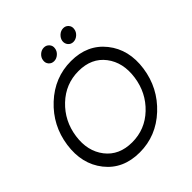

<svg xmlns="http://www.w3.org/2000/svg" viewBox="-252 -1124 1304 1304"><g transform="rotate(-45 399.5 -472.5)"><path d="M366.2 -839.8Q342.3 -839.8 327.6 -856.9Q313 -874 316.9 -897.9Q319.8 -920.9 338.9 -938Q357.9 -955.1 381.8 -955.1Q404.8 -955.1 419.9 -938Q435.1 -920.9 431.2 -897.9Q428.2 -874 408.7 -856.9Q389.2 -839.8 366.2 -839.8ZM502 -897.9Q505.9 -920.9 524.9 -938Q543.9 -955.1 567.9 -955.1Q590.8 -955.1 605.5 -938Q620.1 -920.9 616.2 -897.9Q613.3 -874 593.8 -856.9Q574.2 -839.8 551 -839.8Q527.8 -839.8 513.4 -856.9Q499 -874 502 -897.9ZM338.9 9.8Q179.7 9.8 91.8 -101.6Q3.9 -212.9 26.9 -375Q49.8 -537.1 169.4 -648.4Q289.1 -759.8 447 -759.8Q605 -759.8 693.6 -648.4Q782.2 -537.1 759 -375Q735.8 -212.9 616.5 -101.6Q497.1 9.8 338.9 9.8ZM351.1 -75.2Q475.1 -75.2 565.4 -161.1Q655.8 -247.1 673.8 -375Q691.9 -502.9 626 -589.4Q560.1 -675.8 435.1 -675.8Q311 -675.8 220 -589.4Q128.9 -502.9 110.8 -375Q92.8 -248 159.4 -161.6Q226.1 -75.2 351.1 -75.2Z"/></g></svg>

Font: Oakes Grotesk
Style: Italic
Weight: 400
Designer: Samuel Oakes
Foundry: Samuel Oakes
Version: Version 1.0 | wf-rip DC20170320